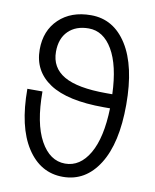

<svg xmlns="http://www.w3.org/2000/svg" viewBox="-86 -816 727 901"><g transform="rotate(10 277.5 -365.0)"><path d="M408 -335Q235 -335 150 -391Q65 -447 65 -550Q65 -640 122.5 -695Q180 -750 275 -750Q383 -750 446.5 -649.5Q510 -549 510 -365Q510 -181 446.5 -80.5Q383 20 275 20Q168 20 104 -78.5Q40 -177 40 -358H112Q112 -206 157 -124.5Q202 -43 275 -43Q346 -43 390 -118.5Q434 -194 438 -335ZM437 -402Q432 -539 388.5 -613Q345 -687 275 -687Q214 -687 178 -651.5Q142 -616 142 -553Q142 -477 206.5 -439.5Q271 -402 408 -402Z"/></g></svg>

Font: Mplus 1p
Style: Regular
Weight: 400
Version: Version 1.061